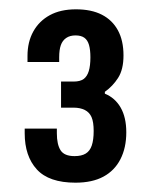

<svg xmlns="http://www.w3.org/2000/svg" viewBox="-20 -820 319 412"><path d="M142 -428Q85 -428 59 -456.5Q33 -485 33 -534V-544H102V-534Q102 -510 110 -497.5Q118 -485 140 -485Q155 -485 164 -490.5Q173 -496 177 -508Q181 -520 181 -539Q181 -558 176.5 -568.5Q172 -579 162 -584Q152 -589 138 -589H111V-645H138Q152 -645 159.5 -650.5Q167 -656 170.5 -667.5Q174 -679 174 -697Q174 -713 171 -723.5Q168 -734 161 -739Q154 -744 142 -744Q130 -744 122 -738.5Q114 -733 110.5 -723Q107 -713 107 -697V-687H39V-700Q39 -730 51.5 -752.5Q64 -775 87 -787.5Q110 -800 143 -800Q176 -800 198.5 -788.5Q221 -777 233 -755Q245 -733 245 -701Q245 -671 233.5 -653Q222 -635 205 -623V-619Q227 -610 239 -589Q251 -568 251 -536Q251 -503 238.5 -478.5Q226 -454 202 -441Q178 -428 142 -428Z"/></svg>

Font: Archivo SemiBold Condensed
Style: Regular
Weight: 600
Width: 3
Version: Version 2.001